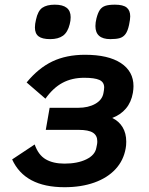

<svg xmlns="http://www.w3.org/2000/svg" viewBox="-20 -790 640 822"><path d="M32 -107.5 128.5 -171.5Q144 -126.5 175.8 -108Q207.5 -89.5 256 -89.5Q312 -89.5 349.5 -107.8Q387 -126 392.5 -157.5L395.5 -172.5Q396.5 -177 396.5 -185.5Q396.5 -210 377.8 -222Q359 -234 317 -234H176L192.5 -328.5H314.5Q358 -328.5 388 -345.5Q418 -362.5 423 -392L425 -404Q426 -412 426 -415.5Q426 -438.5 405.5 -447.8Q385 -457 340.5 -457Q288 -457 247.8 -435.5Q207.5 -414 174.5 -367.5L94 -437Q144.5 -498.5 204.2 -527Q264 -555.5 344 -555.5Q443.5 -555.5 497.5 -520Q551.5 -484.5 551.5 -421Q551.5 -409 549 -393Q542 -352.5 519.2 -325.5Q496.5 -298.5 460.5 -285Q489 -271.5 504.8 -245.5Q520.5 -219.5 520.5 -183.5Q520.5 -167 518 -154.5Q509 -103 474.5 -65.8Q440 -28.5 384 -8.5Q328 11.5 256 11.5Q86 11.5 32 -107.5ZM129.5 -672.5Q129.5 -687 134 -705.5Q142 -743.5 161.2 -756.8Q180.5 -770 214.5 -770Q282.5 -770 282.5 -716.5Q282.5 -701 278.5 -686.5Q270 -652 249.8 -637.2Q229.5 -622.5 195 -622.5Q160.5 -622.5 145 -634.5Q129.5 -646.5 129.5 -672.5ZM388.5 -678.5Q388.5 -693.5 393 -711.5Q399 -735 407.5 -747.5Q416 -760 430.8 -765Q445.5 -770 472 -770Q507 -770 522.2 -757.8Q537.5 -745.5 537.5 -720Q537.5 -707 532.5 -683.5Q527 -657.5 517.5 -644.5Q508 -631.5 493.2 -627Q478.5 -622.5 452.5 -622.5Q388.5 -622.5 388.5 -678.5Z"/></svg>

Font: JuliaMono ExtraBold
Style: Italic
Weight: 800
Italic angle: -9°
Monospace: yes
Designer: cormullion
Foundry: corm
Version: Version 0.057; ttfautohint (v1.8.4)